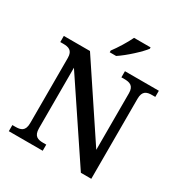

<svg xmlns="http://www.w3.org/2000/svg" viewBox="-208 -1089 1188 1246"><g transform="rotate(30 385.5 -465.5)"><path d="M346 -784V-771H394C450 -807 535 -886 560 -921V-931H436C415 -886 375 -822 346 -784ZM35 0H289V-46H266C227 -46 195 -54 195 -115V-568L575 0H653V-599C653 -660 685 -668 724 -668H747V-714H493V-668H515C554 -668 587 -660 587 -603V-179L231 -714H35V-668H57C96 -668 129 -660 129 -603V-115C129 -54 97 -46 57 -46H35Z"/></g></svg>

Font: Noto Serif Oriya Medium
Style: Regular
Weight: 500
Designer: David Williams
Foundry: Google LLC, David Williams
Version: Version 1.051